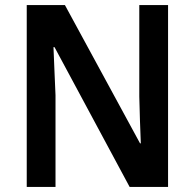

<svg xmlns="http://www.w3.org/2000/svg" viewBox="-20 -734 765 754"><path d="M640 0H489L194 -549H190Q192 -499 194 -452.5Q196 -406 198 -360V0H85V-714H235L530 -171H533Q531 -218 529.5 -264.5Q528 -311 527 -355V-714H640Z"/></svg>

Font: Noto Sans Telugu SemiCondensed SemiBold
Style: Regular
Weight: 600
Width: 4
Designer: Jelle Bosma - Monotype Design Team
Foundry: Monotype Imaging Inc.
Version: Version 2.005; ttfautohint (v1.8.4.7-5d5b)